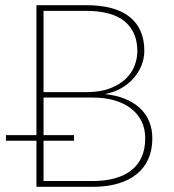

<svg xmlns="http://www.w3.org/2000/svg" viewBox="-20 -723 674 743"><path d="M338 -22.5Q436.5 -22.5 489.2 -64.8Q542 -107 542 -188Q542 -224.5 527.8 -253.5Q513.5 -282.5 487.2 -303Q461 -323.5 423.2 -334.5Q385.5 -345.5 338.5 -345.5H148.5V-200H266.5V-178.5H148.5V-22.5ZM148.5 -366.5H315Q368 -366.5 405.2 -380.8Q442.5 -395 466.2 -417.8Q490 -440.5 500.8 -468.8Q511.5 -497 511.5 -524.5Q511.5 -600 462.2 -640.5Q413 -681 311.5 -681H148.5ZM311.5 -703Q426.5 -703 482.5 -657Q538.5 -611 538.5 -526.5Q538.5 -497 527.5 -469.8Q516.5 -442.5 496.8 -420Q477 -397.5 448.8 -381.5Q420.5 -365.5 386 -359Q429 -354.5 463 -340.8Q497 -327 520.8 -305.2Q544.5 -283.5 557 -253.8Q569.5 -224 569.5 -187.5Q569.5 -142.5 554 -107.8Q538.5 -73 508.8 -49Q479 -25 436 -12.5Q393 0 338 0H121V-178.5H3V-200H121V-703Z"/></svg>

Font: Lato 2
Style: Regular
Weight: 200
Designer: Lukasz Dziedzic with Adam Twardoch and Botio Nikoltchev
Foundry: tyPoland Lukasz Dziedzic
Version: Version 2.015; 2015-08-06; http://www.latofonts.com/